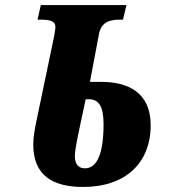

<svg xmlns="http://www.w3.org/2000/svg" viewBox="-20 -734 676 762"><path d="M310 8C477 8 578 -86 578 -237C578 -368 487 -409 382 -409H337L373 -600C383 -649 419 -656 457 -656H468L482 -714H142L129 -656H139C178 -656 200 -651 200 -626C200 -620 198 -611 195 -591L125 -256C118 -222 112 -191 112 -161C112 -40 186 8 310 8ZM317 -66C287 -66 278 -88 277 -112C277 -130 281 -156 293 -213L320 -340H334C373 -340 391 -309 391 -242C391 -126 366 -66 317 -66Z"/></svg>

Font: Noto Serif Condensed Black
Style: Italic
Weight: 900
Width: 3
Italic angle: -12°
Designer: Monotype Design Team
Foundry: Monotype Imaging Inc.
Version: Version 2.013